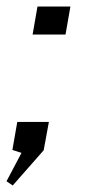

<svg xmlns="http://www.w3.org/2000/svg" viewBox="-30 -460 269 589"><path d="M171 -354H70L85 -440H186ZM104 1 9 109 -10 96 36 9 8 0 23 -86H120Z"/></svg>

Font: Cabin
Style: Italic
Weight: 400
Designer: Pablo Impallari
Foundry: Pablo Impallari. www.impallari.com Igino Marini. www.ikern.com
Version: Version 1.005